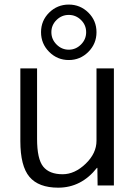

<svg xmlns="http://www.w3.org/2000/svg" viewBox="-20 -823 600 852"><path d="M70.3 -519.5H144.5V-207Q144.5 -117.2 171.9 -83.5Q199.2 -49.8 257.8 -49.8Q311.5 -49.8 359.9 -96.2Q408.2 -142.6 408.2 -198.2V-519.5H485.4V0H413.1L412.1 -78.1H410.2Q340.8 9.8 238.3 9.8Q151.4 9.8 110.8 -38.1Q70.3 -85.9 70.3 -197.3ZM372.1 -767.1Q408.2 -731.4 408.2 -680.2Q408.2 -628.9 372.1 -592.8Q335.9 -556.6 285.2 -556.6Q234.4 -556.6 198.2 -592.8Q162.1 -628.9 162.1 -680.2Q162.1 -731.4 198.2 -767.1Q234.4 -802.7 285.2 -802.7Q335.9 -802.7 372.1 -767.1ZM339.4 -625.5Q362.3 -648.4 362.3 -680.2Q362.3 -711.9 339.4 -734.4Q316.4 -756.8 285.2 -756.8Q253.9 -756.8 231 -734.4Q208 -711.9 208 -680.2Q208 -648.4 231 -625.5Q253.9 -602.5 285.2 -602.5Q316.4 -602.5 339.4 -625.5Z"/></svg>

Font: Mgen+ 1c regular
Style: Regular
Weight: 400
Designer: [Source Han Sans]
Ryoko NISHIZUKA  (kana & ideographs); Paul D. Hunt (Latin, Greek & Cyrillic); Wenlong ZHANG  (bopomofo
Version: Version 1.059.20150602